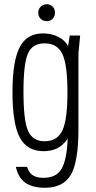

<svg xmlns="http://www.w3.org/2000/svg" viewBox="-20 -705 454 908"><path d="M192 183Q280 183 315.5 121Q351 59 351 -95V-453L359 -537H310L302 -487Q288 -514 256 -530.5Q224 -547 183 -547Q107 -547 73 -481.5Q39 -416 39 -269Q39 -120 73.5 -55Q108 10 186 10Q224 10 252 -4.5Q280 -19 300 -49Q296 53 270.5 94.5Q245 136 186 136Q153 136 134.5 123.5Q116 111 108 84H55Q66 135 99.5 159Q133 183 192 183ZM191 -500Q251 -500 275 -449.5Q299 -399 299 -269Q299 -139 275 -88Q251 -37 191 -37Q134 -37 112.5 -86.5Q91 -136 91 -271Q91 -403 112 -451.5Q133 -500 191 -500ZM201 -605Q218 -605 229 -616Q240 -627 240 -645Q240 -662 229 -673.5Q218 -685 201 -685Q184 -685 172.5 -673.5Q161 -662 161 -645Q161 -627 172.5 -616Q184 -605 201 -605Z"/></svg>

Font: Secuela Light
Style: Regular
Weight: 300
Designer: Fernando Haro
Foundry: deFharo
Version: Version 1.708